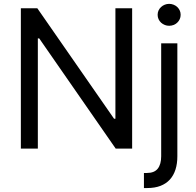

<svg xmlns="http://www.w3.org/2000/svg" viewBox="-20 -770 1016 995"><path d="M173.3 -727.3 571 -154.8H578.1V-727.3H664.8V0H579.5L183.2 -571H176.1V0H88.1V-727.3ZM725.9 126.4H741.5Q779.8 126.4 797.6 103.9Q815.3 81.3 815.3 39.8V-545.5H899.1V39.8Q899.1 78.1 889.4 108.7Q879.6 139.2 860.3 160.5Q840.9 181.8 811.6 193.2Q782.3 204.5 742.9 204.5H725.9ZM856.5 -750Q868.6 -750 879.4 -745.7Q890.3 -741.5 898.4 -733.8Q906.6 -726.2 911.4 -715.9Q916.2 -705.6 916.2 -693.2Q916.2 -681.1 911.4 -670.6Q906.6 -660.2 898.4 -652.5Q890.3 -644.9 879.4 -640.6Q868.6 -636.4 856.5 -636.4Q844.8 -636.4 834 -640.6Q823.2 -644.9 814.8 -652.5Q806.5 -660.2 801.7 -670.6Q796.9 -681.1 796.9 -693.2Q796.9 -705.6 801.7 -715.9Q806.5 -726.2 814.8 -733.8Q823.2 -741.5 834 -745.7Q844.8 -750 856.5 -750Z"/></svg>

Font: Inter P
Style: Regular
Weight: 400
Designer: Rasmus Andersson
Foundry: rsms
Version: Version 3.018;git-588b23468